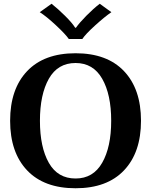

<svg xmlns="http://www.w3.org/2000/svg" viewBox="-20 -994 806 1024"><path d="M192 -929 255 -974Q288 -948 326.5 -910Q365 -872 381 -846H385Q403 -872 441 -910.5Q479 -949 512 -974L574 -929Q540 -906 488 -859Q436 -812 419 -786H347Q329 -812 278 -859.5Q227 -907 192 -929ZM34 -350Q34 -519 124.5 -614.5Q215 -710 383 -710Q551 -710 641.5 -614.5Q732 -519 732 -350Q732 -181 641.5 -85.5Q551 10 383 10Q215 10 124.5 -85.5Q34 -181 34 -350ZM573 -350Q573 -490 525 -574Q477 -658 383 -658Q288 -658 240.5 -574Q193 -490 193 -350Q193 -209 240.5 -125.5Q288 -42 383 -42Q477 -42 525 -126Q573 -210 573 -350Z"/></svg>

Font: Trirong Bold
Style: Regular
Weight: 700
Designer: Katatrad Team
Foundry: CadsonDemak
Version: Version 1.000